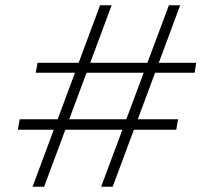

<svg xmlns="http://www.w3.org/2000/svg" viewBox="-20 -711 787 731"><path d="M365 0 623 -691H666L409 0ZM104 0 361 -691H405L148 0ZM48 -217 55 -257H658L651 -217ZM116 -434 123 -472H727L721 -434Z"/></svg>

Font: DM Sans 9pt ExtraLight
Style: Italic
Weight: 250
Italic angle: -10°
Version: Version 4.004;gftools[0.9.30]